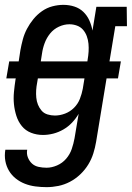

<svg xmlns="http://www.w3.org/2000/svg" viewBox="-25 -548 545 791"><path d="M167 223Q144 223 121 220Q98 217 77.5 209Q57 201 40 187.5Q23 174 12 155.5Q1 137 -3 115Q-7 93 -3 69H87Q84 86 90 101Q96 116 107 126Q118 136 134 139.5Q150 143 167 143Q188 143 210 133.5Q232 124 247.5 106Q263 88 270.5 66Q278 44 282 22L299 -79Q288 -60 272 -43Q256 -26 236 -14.5Q216 -3 194.5 2.5Q173 8 152 8Q126 8 103 -1Q80 -10 65 -28.5Q50 -47 42.5 -70.5Q35 -94 32.5 -118.5Q30 -143 32.5 -169Q35 -195 39 -221L40 -225H1L13 -295H52L59 -341Q63 -363 69 -385.5Q75 -408 86 -429Q97 -450 112.5 -469Q128 -488 148 -502Q168 -516 191 -522Q214 -528 236 -528Q260 -528 281.5 -521Q303 -514 318.5 -499Q334 -484 343 -464Q352 -444 356 -422L372 -520H497L498 -440H450L426 -295H473L461 -225H414L371 36Q367 60 359.5 84Q352 108 338.5 130Q325 152 305.5 170.5Q286 189 263 201Q240 213 215.5 218Q191 223 167 223ZM143 -295H335L336 -302Q339 -319 340 -335.5Q341 -352 339.5 -368Q338 -384 332.5 -399Q327 -414 317 -425.5Q307 -437 292 -442.5Q277 -448 261 -448Q239 -448 217.5 -438Q196 -428 181.5 -410Q167 -392 159 -370.5Q151 -349 148 -327ZM201 -72Q222 -72 243 -80Q264 -88 280 -104Q296 -120 304 -140.5Q312 -161 316 -182L323 -225H131L128 -207Q125 -192 124 -176.5Q123 -161 124.5 -145.5Q126 -130 131.5 -116.5Q137 -103 146.5 -92Q156 -81 171 -76.5Q186 -72 201 -72Z"/></svg>

Font: Iosevka Curly Slab Medium
Style: Italic
Weight: 500
Italic angle: -9°
Monospace: yes
Designer: Belleve Invis
Foundry: Belleve Invis
Version: Version 22.1.2; ttfautohint (v1.8.4)